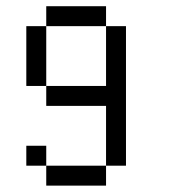

<svg xmlns="http://www.w3.org/2000/svg" viewBox="-20 -582 540 602"><path d="M62.5 -500H125V-312.5H62.5ZM125 -562.5H312.5V-500H125ZM312.5 -500H375V-62.5H312.5V-250H125V-312.5H312.5ZM125 -62.5H312.5V0H125ZM62.5 -125H125V-62.5H62.5Z"/></svg>

Font: Pixel Operator Mono
Style: Regular
Weight: 400
Monospace: yes
Designer: Jayvee Enaguas (HarvettFox96)
Version: 2016.04.25